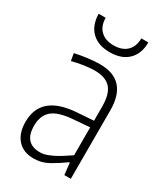

<svg xmlns="http://www.w3.org/2000/svg" viewBox="-189 -837 801 924"><g transform="rotate(30 211.5 -375.0)"><path d="M154 5Q97 5 65 -30.5Q33 -66 33 -129Q33 -276 218 -291L316 -298V-377Q316 -446 288 -477.5Q260 -509 198 -509Q173 -509 139.5 -504Q106 -499 76 -491L69 -531Q104 -539 141 -543.5Q178 -548 206 -548Q359 -548 359 -380V0H323L316 -65H312Q278 -40 238.5 -17.5Q199 5 154 5ZM166 -36Q185 -36 206.5 -44Q228 -52 248 -63Q268 -74 285.5 -86Q303 -98 316 -106V-261L227 -254Q146 -248 112 -219Q78 -190 78 -133Q78 -36 166 -36ZM216 -621Q151 -621 115 -656.5Q79 -692 78 -755H117Q117 -710 143 -684.5Q169 -659 216 -659Q263 -659 289 -684.5Q315 -710 315 -755H354Q354 -692 317.5 -656.5Q281 -621 216 -621Z"/></g></svg>

Font: Encode Sans Compressed
Style: ExtraLight
Weight: 200
Designer: Pablo Impallari, Andres Torresi
Foundry: Pablo Impallari, Andres Torresi
Version: Version 1.000; ttfautohint (v1.00) -l 8 -r 50 -G 200 -x 14 -